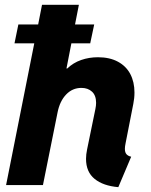

<svg xmlns="http://www.w3.org/2000/svg" viewBox="-20 -772 628 801"><path d="M338.9 -109.4Q338.9 -127.4 343.3 -148.4L377.9 -316.9Q380.9 -331.5 380.9 -342.8Q380.9 -374 363.8 -389.6Q346.7 -405.3 319.8 -405.3Q282.2 -405.3 255.9 -377.7Q229.5 -350.1 220.2 -303.2L159.2 0H5.4L123 -591.3H40.5L56.6 -669.9H139.2L155.3 -752H309.1L293 -669.9H373L356.4 -591.3H277.8L257.3 -486.3H260.7Q285.6 -510.3 318.6 -521.7Q351.6 -533.2 388.7 -533.2Q437.5 -533.2 471.9 -514.6Q506.3 -496.1 523.7 -462.9Q541 -429.7 541 -386.2Q541 -362.3 536.1 -338.4L503.9 -174.3Q501 -160.6 501 -151.4Q501 -136.2 507.6 -128.7Q514.2 -121.1 527.3 -118.2L473.6 8.8Q410.6 3.4 374.8 -25.6Q338.9 -54.7 338.9 -109.4Z"/></svg>

Font: Reddit Sans Vanilla ExtraBold
Style: Italic
Weight: 800
Italic angle: -11.25°
Designer: Stephen Hutchings
Version: Version 1.013